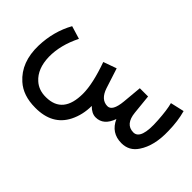

<svg xmlns="http://www.w3.org/2000/svg" viewBox="-243 -534 921 921"><g transform="rotate(45 217.0 -74.0)"><path d="M227 -136Q246 -79 290 -78Q324 -77 331 -150L340 -249H396L406 -150Q413 -78 467 -77Q519 -76 510 -202Q506 -268 496 -304L566 -320Q581 -267 582 -201Q585 -103 545 -44Q516 0 464 0Q394 0 365 -65Q342 0 289 0Q262 0 237 -26Q237 34 212 84Q167 173 51 172Q-31 172 -80 128Q-151 65 -148 -50Q-145 -149 -100 -230L-34 -210Q-76 -126 -75 -47Q-73 32 -28 72Q4 101 53 100Q166 99 166 -38Q166 -105 127 -214L194 -238Z"/></g></svg>

Font: Vazir Code
Style: Code
Weight: 400
Foundry: DejaVu fonts team - Redesigned by Saber Rastikerdar
Version: Version 1.1.2